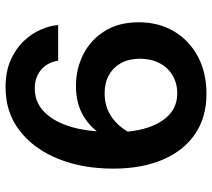

<svg xmlns="http://www.w3.org/2000/svg" viewBox="-56 -694 762 690"><g transform="rotate(-90 325.0 -349.0)"><path d="M361 -457Q423 -457 475 -430.5Q527 -404 558.5 -353.5Q590 -303 590 -231Q590 -160 557.5 -105Q525 -50 467 -19Q409 12 333 12Q249 12 189 -28.5Q129 -69 96.5 -144.5Q64 -220 64 -323Q64 -434 99.5 -521.5Q135 -609 200.5 -659.5Q266 -710 356 -710Q413 -710 454.5 -691.5Q496 -673 523 -644Q550 -615 564 -582.5Q578 -550 580 -521H452Q446 -560 419 -582.5Q392 -605 352 -605Q307 -605 274.5 -577Q242 -549 222.5 -499Q203 -449 198 -382Q228 -419 268 -438Q308 -457 361 -457ZM334 -93Q371 -93 399.5 -110Q428 -127 443.5 -157.5Q459 -188 459 -227Q459 -266 443.5 -294.5Q428 -323 400 -338.5Q372 -354 335 -354Q289 -354 254.5 -332Q220 -310 197 -271Q205 -189 240.5 -141Q276 -93 334 -93Z"/></g></svg>

Font: Azeret Mono Thin Medium
Style: Regular
Weight: 500
Version: Version 1.002